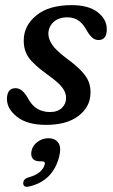

<svg xmlns="http://www.w3.org/2000/svg" viewBox="-20 -477 440 748"><path d="M174.5 -40.5Q204.5 -40.5 221 -56.5Q237.5 -72.5 237.5 -95.5Q237.5 -115 223.8 -134.5Q210 -154 165.5 -186Q112.5 -224 92.2 -252.2Q72 -280.5 72.5 -320.5Q73 -377.5 121.8 -417.2Q170.5 -457 259 -457Q325 -457 360.5 -429.5Q396 -402 396 -363.5Q396 -321 364 -321Q351.5 -321 341.2 -328.8Q331 -336.5 319 -356.5Q305.5 -382.5 287.2 -396Q269 -409.5 242.5 -409.5Q208 -409.5 188.2 -390.8Q168.5 -372 168.5 -345.5Q168.5 -325.5 182.8 -303.5Q197 -281.5 239.5 -249.5Q279 -220.5 299.2 -198.2Q319.5 -176 326.5 -155.8Q333.5 -135.5 332.5 -112.5Q331 -59.5 285.2 -25Q239.5 9.5 159.5 9.5Q86 9.5 46.5 -21.8Q7 -53 7 -91.5Q7.5 -133.5 40.5 -133.5Q66 -133.5 87 -97.5Q103 -66.5 125 -53.5Q147 -40.5 174.5 -40.5ZM135.5 151.5Q114.5 151.5 106.5 139.5Q98.5 127.5 103.5 108Q109 87.5 127.8 74.5Q146.5 61.5 169 61.5Q194.5 61.5 207.2 79.2Q220 97 210 135.5Q185.5 227 96 249Q70.5 255.5 70.5 236.5Q71 219 93 213.5Q121 205.5 135.5 192.5Q150 179.5 154 164.5Q157.5 151.5 143.5 151.5Z"/></svg>

Font: Fraunces 72pt S100
Style: Italic
Weight: 400
Italic angle: -16°
Version: Version 1.000; ttfautohint (v1.8.3)